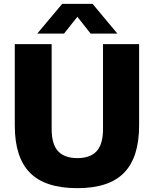

<svg xmlns="http://www.w3.org/2000/svg" viewBox="-20 -970 802 1000"><path d="M57 -316V-740H249V-298Q249 -219 282.2 -182.8Q315.5 -146.5 383 -146.5Q450.5 -146.5 483.5 -182.8Q516.5 -219 516.5 -298V-740H704.5V-316Q704.5 -151 626.5 -70.5Q548.5 10 383 10Q215 10 136 -70.2Q57 -150.5 57 -316ZM591.5 -795H452L383 -882.5L313.5 -795H174L304 -950H462Z"/></svg>

Font: Encode Sans ExtraBold
Style: Regular
Weight: 800
Designer: Multiple Designers
Foundry: Impallari Type
Version: Version 2.000